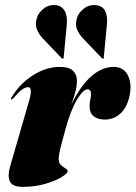

<svg xmlns="http://www.w3.org/2000/svg" viewBox="-20 -719 529 749"><path d="M24 -331Q20.5 -331 25 -339Q55.5 -391 107.2 -424.5Q159 -458 213.5 -458Q249 -458 264.5 -443.2Q280 -428.5 280 -405Q280 -381.5 273.5 -358.5Q267 -335.5 258.5 -311Q293 -383 335.2 -420.5Q377.5 -458 423 -458Q461 -458 477.5 -427.5Q494 -397 487 -354Q478.5 -304 452 -278.2Q425.5 -252.5 388.5 -252.5Q362 -252.5 345.8 -265.2Q329.5 -278 329.5 -305Q329.5 -317.5 332.2 -329.5Q335 -341.5 335 -351.5Q335 -370.5 321.5 -370.5Q304.5 -370.5 280 -329.8Q255.5 -289 234.5 -212Q223.5 -172.5 216.2 -143.5Q209 -114.5 209 -99Q209 -83.5 217.8 -75.2Q226.5 -67 235.2 -62.2Q244 -57.5 244 -51.5Q244 -42.5 219.8 -27.8Q195.5 -13 155.5 -1.5Q115.5 10 69 10Q28 10 18.5 -11.5Q9 -33 19 -68L93 -324Q101.5 -353.5 100.2 -366.2Q99 -379 89 -379Q79.5 -379 67.2 -370.5Q55 -362 33 -337Q27.5 -331 24 -331ZM397 -623.5 385 -496Q385 -494.5 385.2 -493.2Q385.5 -492 383 -490.5Q380.5 -489 378 -491.5L303.5 -569.5Q288 -585.5 280 -606Q272 -626.5 282 -653.5Q288 -670.5 307.8 -686Q327.5 -701.5 355.5 -699Q403.5 -692.5 397 -623.5ZM240.5 -623.5 228.5 -496Q228.5 -492 226.5 -490.5Q223.5 -489 221 -491.5L146.5 -569.5Q131.5 -585.5 123.5 -606Q115.5 -626.5 125.5 -653.5Q131.5 -670.5 151 -686Q170.5 -701.5 199 -699Q221 -696 232.2 -676.8Q243.5 -657.5 240.5 -623.5Z"/></svg>

Font: Fraunces 144pt S000 Black
Style: Italic
Weight: 900
Italic angle: -16°
Version: Version 1.000; ttfautohint (v1.8.3)